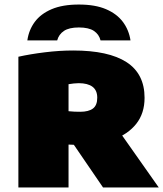

<svg xmlns="http://www.w3.org/2000/svg" viewBox="-20 -826 720 846"><path d="M61 0V-576Q112.5 -587.5 177.2 -595.5Q242 -603.5 302.5 -603.5Q458.5 -603.5 537.8 -552Q617 -500.5 617 -395Q617 -326.5 580.2 -280.2Q543.5 -234 478.2 -210.8Q413 -187.5 328 -187.5Q317.5 -187.5 305.5 -188Q293.5 -188.5 282 -189V0ZM434 0 249 -270.5H489L679.5 0ZM333.5 -333.5Q370.5 -333.5 389.5 -347.8Q408.5 -362 408.5 -395.5Q408.5 -428 387.5 -443.8Q366.5 -459.5 326.5 -459.5Q318 -459.5 305 -458.2Q292 -457 282 -455V-336Q296.5 -334.5 308 -334Q319.5 -333.5 333.5 -333.5ZM100.5 -648Q107 -694 133.2 -729.5Q159.5 -765 207.5 -785.5Q255.5 -806 327.5 -806Q399.5 -806 447.2 -785.5Q495 -765 521.5 -729.5Q548 -694 555 -648H423Q416.5 -674.5 393.8 -689.8Q371 -705 327.5 -705Q284.5 -705 261.8 -689.8Q239 -674.5 232 -648Z"/></svg>

Font: Encode Sans SC SemiExpanded Black
Style: Regular
Weight: 900
Width: 6
Designer: Multiple Designers
Foundry: Impallari Type
Version: Version 3.002